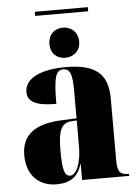

<svg xmlns="http://www.w3.org/2000/svg" viewBox="-57 -873 668 927"><g transform="rotate(-5 277.0 -409.5)"><path d="M147 -809H404V-829H147ZM275 -595C310 -595 348 -617 348 -667C348 -718 310 -741 275 -741C239 -741 204 -718 204 -667C204 -617 239 -595 275 -595ZM179 10C238 10 282 -10 302 -77H304V0H532V-10H528C488 -10 476 -26 476 -80V-381C476 -506 408 -550 272 -550C164 -550 73 -519 73 -446C73 -397 118 -377 212 -377C212 -501 222 -540 259 -540C293 -540 303 -514 303 -430V-299L231 -296C101 -291 36 -242 36 -143C36 -42 99 10 179 10ZM248 -26C223 -26 212 -52 212 -151C212 -246 227 -283 276 -287L303 -289V-161C303 -88 281 -26 248 -26Z"/></g></svg>

Font: Noto Serif Display Condensed Black
Style: Regular
Weight: 900
Width: 3
Designer: Monotype Design Team
Foundry: Monotype Imaging Inc.
Version: Version 2.009